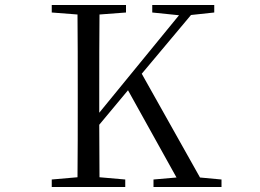

<svg xmlns="http://www.w3.org/2000/svg" viewBox="-20 -748 1040 768"><path d="M707 0H866V-30L780 -38L547 -453L744 -688L837 -698V-728H589V-698L696 -687L377 -297V-391C377 -492 377 -592 378 -690L484 -698V-728H187V-698L290 -690C291 -591 291 -491 291 -391V-337C291 -236 291 -137 290 -39L187 -30V0H481V-30L378 -39L377 -249L492 -387L686 -38L594 -30V0Z"/></svg>

Font: Harano Aji Mincho K1
Style: Regular
Weight: 400
Foundry: Masamichi Hosoda
Version: HaranoAjiMinchoK1-Regular version 20230610;ttx 4.39.4